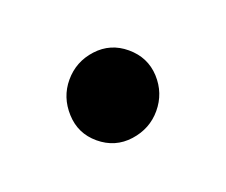

<svg xmlns="http://www.w3.org/2000/svg" viewBox="-38 -136 235 200"><g transform="rotate(20 79.5 -36.0)"><path d="M79.1 13.2Q58.6 13.2 44.9 -2Q31.2 -17.1 31.2 -36.6Q31.2 -56.6 44.9 -71.5Q58.6 -86.4 79.1 -86.4Q100.1 -86.4 113.8 -71.5Q127.4 -56.6 127.4 -36.6Q127.4 -17.1 113.8 -2Q100.1 13.2 79.1 13.2Z"/></g></svg>

Font: Quaaykop
Style: Medium
Weight: 500
Designer: Tup Wanders
Foundry: Free font, DO NOT SELL
Version: Version 1.00;July 31, 2023;FontCreator 11.5.0.2430 64-bit